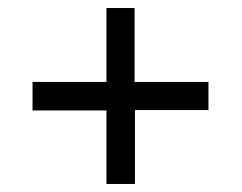

<svg xmlns="http://www.w3.org/2000/svg" viewBox="-20 -612 603 478"><path d="M61 -408V-337H245V-154H316V-338H499V-408H315V-592H245V-408Z"/></svg>

Font: Cheyenne Sans
Style: Regular
Weight: 400
Designer: The Public Sans project authors (U.S. Web Design System), Libre Franklin designed by Pablo Impallari and Rodrigo Fuenzal
Foundry: The Cheyenne Sans Project Authors
Version: Version 2.007